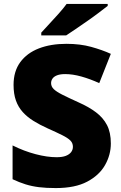

<svg xmlns="http://www.w3.org/2000/svg" viewBox="-20 -947 617 977"><path d="M544 -217Q544 -159 514.5 -107Q485 -55 423.5 -22.5Q362 10 264 10Q215 10 178.5 5.5Q142 1 110 -9Q78 -19 44 -35V-207Q102 -178 161 -162.5Q220 -147 268 -147Q297 -147 315 -154Q333 -161 342 -173Q351 -185 351 -200Q351 -219 338 -232Q325 -245 297 -259Q269 -273 222 -294Q182 -312 150 -332Q118 -352 95.5 -377Q73 -402 61 -435.5Q49 -469 49 -515Q49 -584 83 -630.5Q117 -677 177.5 -700.5Q238 -724 318 -724Q388 -724 444 -708.5Q500 -693 544 -673L485 -524Q439 -545 394.5 -557.5Q350 -570 312 -570Q287 -570 271 -564Q255 -558 247.5 -547.5Q240 -537 240 -524Q240 -507 253 -494Q266 -481 296.5 -465.5Q327 -450 380 -426Q432 -403 468.5 -375.5Q505 -348 524.5 -310.5Q544 -273 544 -217ZM528 -917Q510 -903 483 -882.5Q456 -862 425 -840.5Q394 -819 365.5 -799.5Q337 -780 317 -767H190V-781Q207 -800 231 -825.5Q255 -851 279 -878Q303 -905 319 -927H528Z"/></svg>

Font: Noto Sans Hebrew Black
Style: Regular
Weight: 900
Designer: Monotype Design Team
Foundry: Monotype Imaging Inc.
Version: Version 2.003